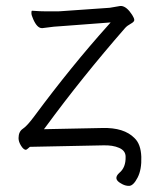

<svg xmlns="http://www.w3.org/2000/svg" viewBox="-20 -496 530 642"><path d="M127 -64 322 -68Q395 -70 430 -34Q451 -14 452.5 28.5Q454 71 440 98Q426 125 412 125.5Q398 126 384 117Q357 102 379 82Q401 64 400 28Q400 8 378.5 -1.5Q357 -11 325 -10L80 -5Q70 4 67 5Q59 5 50.5 -8.5Q42 -22 42 -34Q42 -56 56.5 -65.5Q71 -75 96 -109Q219 -275 342 -412L350 -421L191 -409Q164 -408 122 -402H120Q104 -402 91 -432Q85 -445 85 -452.5Q85 -460 87 -460H89Q115 -458 136 -458H168Q180 -458 190 -459L347 -470L382 -476H386Q404 -474 422 -446Q429 -435 429 -429Q429 -423 417 -416.5Q405 -410 398 -402Q254 -237 133 -72ZM89 -460ZM379 82Z"/></svg>

Font: LXGW WenKai Light
Style: Regular
Weight: 300
Designer: LXGW / Fontworks Inc.
Foundry: LXGW / Fontworks Inc.
Version: Version 1.501; October 10, 2024